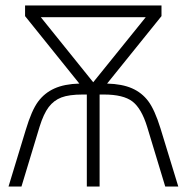

<svg xmlns="http://www.w3.org/2000/svg" viewBox="-20 -683 684 703"><path d="M571.3 -663.1V-624L372.1 -377Q427.2 -375.5 463.4 -359.6Q499.5 -343.8 522.9 -312.5Q546.4 -281.2 567.4 -213.6Q588.4 -146 632.8 0H585L518.6 -219.2Q498 -286.1 464.8 -311.5Q431.6 -336.9 360.4 -336.9H344.7V0H297.9V-336.9H282.7Q232.9 -336.9 204.8 -326.2Q176.8 -315.4 158.2 -290.8Q139.6 -266.1 125 -219.2L58.6 0H11.2L74.2 -207Q95.7 -278.8 119.4 -310.8Q143.1 -342.8 179.4 -359.1Q215.8 -375.5 270.5 -377L71.8 -624V-663.1ZM513.7 -620.1H129.4L321.3 -381.8Z"/></svg>

Font: Bpm'online Open Sans Light
Style: Regular
Weight: 300
Foundry: Ascender Corporation
Version: Version 1.10